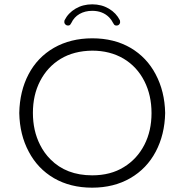

<svg xmlns="http://www.w3.org/2000/svg" viewBox="-20 -871 852 887"><path d="M647 -496Q613 -563 551 -600Q488 -637 406 -637Q321 -636 260 -599Q199 -562 165 -496Q132 -432 132 -349.5Q132 -267 165 -202Q184 -164 213 -135Q286 -61 406 -61Q491 -61 552 -99Q613 -136 647 -202Q680 -266 680 -348.5Q680 -431 647 -496ZM583 -650Q658 -606 699 -528Q741 -449 743 -349Q741 -249 699.5 -170.5Q658 -92 582 -48Q506 -4 405.5 -4Q305 -4 229 -48Q154 -92 113 -170Q71 -248 69 -349Q71 -450 112 -528Q153 -606 229 -650Q306 -694 406.5 -694Q507 -694 583 -650ZM277 -769Q277 -774 278 -777Q295 -811 329 -831Q363 -851 406 -851Q449 -851 483 -831Q517 -811 534 -777Q535 -774 535 -768.5Q535 -763 530.5 -758Q526 -753 518 -753Q511 -753 508 -756.5Q505 -760 503 -764Q495 -780 484 -791Q454 -821 406 -821Q373 -821 347.5 -806.5Q322 -792 309 -764Q307 -760 304 -756.5Q301 -753 294 -753Q287 -753 282 -758Q277 -763 277 -769Z"/></svg>

Font: Kurewa Gothic CJK TC Regular
Style: Regular
Weight: 400
Designer: Max Yao
Foundry: Max-Everyday
Version: Version 1.071; ttfautohint (v1.8.3)